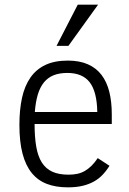

<svg xmlns="http://www.w3.org/2000/svg" viewBox="-20 -786 553 821"><path d="M127.9 -255.9Q127.9 -199.7 135 -158.7Q142.1 -117.7 158.9 -91.1Q175.8 -64.5 203.6 -51.8Q231.4 -39.1 272.9 -39.1Q293.5 -39.1 310.5 -42.7Q327.6 -46.4 342.5 -54.9Q357.4 -63.5 371.1 -76.9Q384.8 -90.3 397.9 -109.9L448.2 -77.1Q434.6 -55.2 418.2 -38.1Q401.9 -21 380.6 -9.3Q359.4 2.4 332.3 8.8Q305.2 15.1 270 15.1Q219.2 15.1 180.7 0.5Q142.1 -14.2 116 -46.1Q89.8 -78.1 76.4 -128.9Q63 -179.7 63 -252Q63 -316.9 74.2 -367.9Q85.4 -418.9 110.1 -454.3Q134.8 -489.7 174.1 -508.3Q213.4 -526.9 270 -526.9Q319.8 -526.9 355.5 -511.2Q391.1 -495.6 413.8 -466.1Q436.5 -436.5 447.3 -393.8Q458 -351.1 458 -296.9V-255.9ZM396 -307.1Q394.5 -393.6 363.8 -433.8Q333 -474.1 268.1 -474.1Q234.4 -474.1 209.7 -464.4Q185.1 -454.6 168.2 -434.1Q151.4 -413.6 141.8 -382.1Q132.3 -350.6 128.9 -307.1ZM272.5 -589.8H221.7L312.5 -766.1H399.4Z"/></svg>

Font: Clear Sans Light
Style: Regular
Weight: 300
Foundry: Intel Corporation
Version: Version 1.00